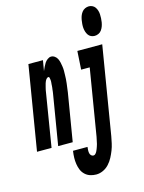

<svg xmlns="http://www.w3.org/2000/svg" viewBox="-189 -842 861 1148"><g transform="rotate(-15 241.5 -268.5)"><path d="M-47 0 39 -520H129L118 -455Q123 -467 128.5 -478.5Q134 -490 140.5 -500.5Q147 -511 158.5 -519.5Q170 -528 181 -528Q193 -528 203.5 -520.5Q214 -513 219.5 -501.5Q225 -490 227.5 -478Q230 -466 232 -453Q234 -440 234 -427Q234 -414 233.5 -401Q233 -388 232.5 -375Q232 -362 230 -348.5Q228 -335 226.5 -322Q225 -309 223 -295L174 0H84L136 -314Q137 -319 137.5 -324.5Q138 -330 138.5 -335Q139 -340 140 -345.5Q141 -351 141 -356Q141 -361 141.5 -366.5Q142 -372 142.5 -377Q143 -382 143 -387.5Q143 -393 142 -398Q141 -403 140 -408.5Q139 -414 134 -414Q128 -414 122.5 -408Q117 -402 114 -395.5Q111 -389 109 -382.5Q107 -376 105.5 -369.5Q104 -363 102 -356Q100 -349 99 -343L43 0ZM466 -580Q454 -580 443.5 -585Q433 -590 426.5 -599.5Q420 -609 416.5 -620.5Q413 -632 412 -643.5Q411 -655 412 -667.5Q413 -680 415 -692Q417 -704 421 -715.5Q425 -727 433 -738Q441 -749 453 -754.5Q465 -760 477 -760Q488 -760 498.5 -755Q509 -750 515.5 -740.5Q522 -731 525.5 -719.5Q529 -708 529.5 -696.5Q530 -685 529.5 -672.5Q529 -660 527 -648Q525 -636 521 -624.5Q517 -613 509.5 -602Q502 -591 490 -585.5Q478 -580 466 -580ZM261 223Q241 223 223 217Q205 211 191.5 198Q178 185 171 168Q164 151 161 131.5Q158 112 158.5 92.5Q159 73 162 53V50H252V51Q251 60 250.5 69Q250 78 251.5 87Q253 96 259 102.5Q265 109 274 109Q281 109 286.5 103Q292 97 295.5 90Q299 83 301.5 76.5Q304 70 306.5 62.5Q309 55 311 48Q313 41 314 34Q315 27 317 20Q319 13 320 6L388 -406H335L342 -520H496L406 25Q402 46 397.5 67Q393 88 385 108.5Q377 129 366.5 149Q356 169 340 186.5Q324 204 303 213.5Q282 223 261 223Z"/></g></svg>

Font: Iosevka Term Curly Hv Obl
Style: Regular
Weight: 900
Italic angle: -9°
Designer: Belleve Invis
Foundry: Belleve Invis
Version: Version 32.3.0